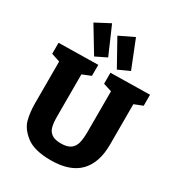

<svg xmlns="http://www.w3.org/2000/svg" viewBox="-231 -1142 1201 1301"><g transform="rotate(30 369.5 -492.0)"><path d="M726 -707V-621L660 -595V-280Q660 -136 586.5 -61Q513 14 364 14Q235 14 172 -35Q109 -84 94.5 -142Q80 -200 80 -266V-594L13 -616V-702L321 -707V-621L254 -594V-266Q254 -216 262 -185Q270 -154 294.5 -136.5Q319 -119 367 -119Q417 -119 442.5 -138Q468 -157 476.5 -191Q485 -225 485 -280V-595L419 -616V-702ZM354 -784 268 -742 149 -939 261 -998ZM534 -782 446 -742 334 -943 448 -998Z"/></g></svg>

Font: Bitter Pro ExtraBold
Style: Regular
Weight: 800
Designer: Sol Matas, and Bitter project Authors
Foundry: Sol Matas
Version: Version 1.010